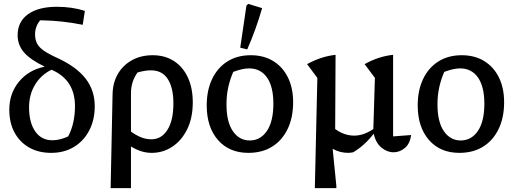

<svg xmlns="http://www.w3.org/2000/svg" viewBox="-20 -779 2656 991"><path d="M244 10Q179 10 130.5 -17.5Q82 -45 55 -95Q28 -145 28 -213Q28 -297 78 -357.5Q128 -418 211 -435Q136 -471 103.5 -509Q71 -547 71 -597Q71 -667 124.5 -705.5Q178 -744 274 -744Q351 -744 418 -723L407 -651Q352 -662 301 -667.5Q250 -673 201 -674Q194 -674 187 -674Q161 -642 161 -602Q161 -574 171.5 -554Q182 -534 207.5 -516.5Q233 -499 280 -478Q376 -433 422.5 -372.5Q469 -312 469 -231Q469 -160 440.5 -105.5Q412 -51 361.5 -20.5Q311 10 244 10ZM130 -225Q130 -146 162 -100.5Q194 -55 250 -55Q289 -55 332 -75Q367 -142 367 -231Q367 -367 246 -419Q192 -393 161 -342Q130 -291 130 -225Z M551 192 561 -292Q562 -352 588.5 -397.5Q615 -443 661.5 -468.5Q708 -494 768 -494Q832 -494 878.5 -463.5Q925 -433 950 -378.5Q975 -324 975 -251Q975 -170 946 -111.5Q917 -53 869 -21.5Q821 10 763 10Q733 10 705.5 0.5Q678 -9 656 -23V192ZM656 -298V-100Q680 -82 706.5 -71Q733 -60 762 -60Q813 -60 844 -108.5Q875 -157 875 -245Q875 -326 846 -371Q817 -416 759 -416Q729 -416 690 -405Q656 -358 656 -298Z M1262 10Q1163 10 1105 -56.5Q1047 -123 1047 -235Q1047 -313 1075 -371.5Q1103 -430 1154 -462Q1205 -494 1274 -494Q1341 -494 1390 -464Q1439 -434 1466 -379.5Q1493 -325 1493 -251Q1493 -172 1464.5 -113Q1436 -54 1384.5 -22Q1333 10 1262 10ZM1269 -54Q1324 -54 1357.5 -103Q1391 -152 1391 -244Q1391 -332 1358 -379Q1325 -426 1266 -426Q1232 -426 1184 -408Q1167 -369 1158 -328Q1149 -287 1149 -240Q1149 -150 1182 -102Q1215 -54 1269 -54ZM1256 -524 1220 -533 1252 -750 1261 -759 1333 -737Q1317 -682 1298 -629Q1279 -576 1256 -524Z M1605 192 1618 -377 1565 -448Q1638 -488 1712 -496L1710 -113Q1757 -79 1808 -79Q1857 -79 1907 -113L1915 -377L1862 -448Q1933 -488 2009 -496V-75L2102 -82Q2096 -37 2069.5 -15Q2043 7 2011 7Q1978 7 1948.5 -17.5Q1919 -42 1909 -89Q1862 -28 1803 7Q1796 8 1790 9Q1784 10 1778 10Q1734 10 1697 -11L1716 180V192Z M2351 10Q2252 10 2194 -56.5Q2136 -123 2136 -235Q2136 -313 2164 -371.5Q2192 -430 2243 -462Q2294 -494 2363 -494Q2430 -494 2479 -464Q2528 -434 2555 -379.5Q2582 -325 2582 -251Q2582 -172 2553.5 -113Q2525 -54 2473.5 -22Q2422 10 2351 10ZM2358 -54Q2413 -54 2446.5 -103Q2480 -152 2480 -244Q2480 -332 2447 -379Q2414 -426 2355 -426Q2321 -426 2273 -408Q2256 -369 2247 -328Q2238 -287 2238 -240Q2238 -150 2271 -102Q2304 -54 2358 -54Z"/></svg>

Font: Piazzolla Medium
Style: Regular
Weight: 500
Designer: Juan Pablo del Peral
Foundry: Huerta Tipografica
Version: Version 1.330